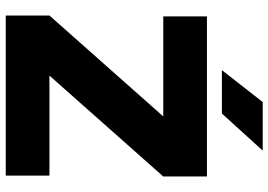

<svg xmlns="http://www.w3.org/2000/svg" viewBox="-153 -781 934 668"><g transform="rotate(90 314.0 -447.0)"><path d="M34 0V-152L385 -548H37V-700H594V-548L243 -152H591V0ZM224 -752 335 -894H504L375 -752Z"/></g></svg>

Font: Figtree Light ExtraBold
Style: Regular
Weight: 800
Version: Version 2.001;gftools[0.9.30]